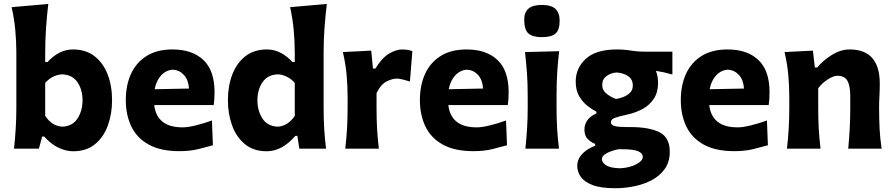

<svg xmlns="http://www.w3.org/2000/svg" viewBox="-20 -768 4620 992"><path d="M358.5 13.5Q320.5 13.5 281.5 -5.2Q242.5 -24 208.5 -62.5H198L181 0H52.5Q58 -53.5 61.2 -103.8Q64.5 -154 64.5 -216V-493.5Q64.5 -554.5 59 -613Q53.5 -671.5 40 -731L229.5 -747.5Q222.5 -688.5 218 -625.5Q213.5 -562.5 213.5 -493.5V-447.5H225.5Q251 -476 284.5 -494.2Q318 -512.5 357 -512.5Q423.5 -512.5 468.2 -477.8Q513 -443 536 -383.8Q559 -324.5 559 -250Q559 -180.5 537.5 -120.5Q516 -60.5 471.5 -23.5Q427 13.5 358.5 13.5ZM302 -113.5Q355.5 -116 381 -156.5Q406.5 -197 406.5 -249Q406.5 -304 380.5 -342.8Q354.5 -381.5 301.5 -384Q278.5 -383 255 -371.8Q231.5 -360.5 213.5 -339.5V-169.5Q248 -116.5 302 -113.5Z M906.5 13Q810 13 748.8 -20.8Q687.5 -54.5 658.8 -114.2Q630 -174 630 -251Q630 -328 657 -386.8Q684 -445.5 737.8 -479Q791.5 -512.5 871.5 -512.5Q973.5 -512.5 1031 -458Q1088.5 -403.5 1088.5 -291.5Q1088.5 -254 1084 -225H777Q783 -170 818.8 -140Q854.5 -110 924.5 -110Q951.5 -110 994.2 -120.8Q1037 -131.5 1075 -145.5L1080 -17.5Q1049 -9 1006 2Q963 13 906.5 13ZM873 -408Q837.5 -405.5 812.5 -378.5Q787.5 -351.5 779 -307L956.5 -310.5Q953.5 -355.5 930.2 -380.8Q907 -406 873 -408Z M1358 13.5Q1289.5 13.5 1245 -23.5Q1200.5 -60.5 1179 -120.5Q1157.5 -180.5 1157.5 -250Q1157.5 -324.5 1180.5 -383.8Q1203.5 -443 1248.2 -477.8Q1293 -512.5 1359.5 -512.5Q1398.5 -512.5 1432 -494.2Q1465.5 -476 1491 -447.5H1503V-493.5Q1503 -554.5 1497.5 -613Q1492 -671.5 1479 -731L1668.5 -747.5Q1661.5 -688.5 1656.8 -625.5Q1652 -562.5 1652 -493.5V-216Q1652 -154 1655 -103.8Q1658 -53.5 1664.5 0H1526.5L1516.5 -66H1506Q1437.5 13.5 1358 13.5ZM1414.5 -113.5Q1468 -116.5 1503 -169.5V-339.5Q1485 -360.5 1461.5 -371.8Q1438 -383 1415 -384Q1362 -381.5 1336 -342.8Q1310 -304 1310 -249Q1310 -197 1335.5 -156.5Q1361 -116 1414.5 -113.5Z M1764 0Q1770 -53.5 1773 -103.8Q1776 -154 1776 -216V-266Q1776 -323 1770.8 -381.2Q1765.5 -439.5 1751.5 -499L1898 -506.5L1907 -414H1919.5Q1953.5 -469 1989.8 -490.8Q2026 -512.5 2058.5 -512.5Q2069.5 -512.5 2083.8 -510.8Q2098 -509 2110.5 -503.5L2098 -347Q2080 -352.5 2061.2 -357.2Q2042.5 -362 2030 -362Q2007 -362 1977.2 -347.2Q1947.5 -332.5 1925.5 -286.5V-208Q1925.5 -152 1928.2 -102.8Q1931 -53.5 1937.5 0Z M2426 13Q2329.5 13 2268.2 -20.8Q2207 -54.5 2178.2 -114.2Q2149.5 -174 2149.5 -251Q2149.5 -328 2176.5 -386.8Q2203.5 -445.5 2257.2 -479Q2311 -512.5 2391 -512.5Q2493 -512.5 2550.5 -458Q2608 -403.5 2608 -291.5Q2608 -254 2603.5 -225H2296.5Q2302.5 -170 2338.2 -140Q2374 -110 2444 -110Q2471 -110 2513.8 -120.8Q2556.5 -131.5 2594.5 -145.5L2599.5 -17.5Q2568.5 -9 2525.5 2Q2482.5 13 2426 13ZM2392.5 -408Q2357 -405.5 2332 -378.5Q2307 -351.5 2298.5 -307L2476 -310.5Q2473 -355.5 2449.8 -380.8Q2426.5 -406 2392.5 -408Z M2694.5 0Q2700 -53.5 2703.2 -103.8Q2706.5 -154 2706.5 -216V-266Q2706.5 -340.5 2702.5 -393Q2698.5 -445.5 2692.5 -499L2869 -503.5Q2862.5 -449 2859 -395.5Q2855.5 -342 2855.5 -266V-216Q2855.5 -154 2858.5 -103.8Q2861.5 -53.5 2868 0ZM2779.5 -576Q2732 -576 2710.2 -595.2Q2688.5 -614.5 2688.5 -667Q2688.5 -704 2710.2 -723.2Q2732 -742.5 2780.5 -742.5Q2828.5 -742.5 2850 -721.8Q2871.5 -701 2871.5 -661.5Q2871.5 -613 2850 -594.5Q2828.5 -576 2779.5 -576Z M3159.5 204.5Q3084 204.5 3041.2 188Q2998.5 171.5 2980.5 145.2Q2962.5 119 2962.5 89.5Q2962.5 59.5 2979.2 38Q2996 16.5 3017.8 3.2Q3039.5 -10 3055 -15V-25Q3039.5 -29 3019.5 -47Q2999.5 -65 2999.5 -99Q2999.5 -124 3014.2 -146Q3029 -168 3061.5 -181.5V-191Q3040.5 -201.5 3015.5 -220.8Q2990.5 -240 2972.5 -270.8Q2954.5 -301.5 2954.5 -346.5Q2954.5 -416.5 3007 -464.5Q3059.5 -512.5 3168 -512.5Q3196 -512.5 3216.8 -509.8Q3237.5 -507 3260.2 -504Q3283 -501 3316.5 -501H3454V-383Q3411 -395.5 3369 -402Q3380 -374 3380 -339.5Q3380 -291 3358.2 -258Q3336.5 -225 3300 -205Q3263.5 -185 3218.5 -175.5Q3176.5 -166.5 3156.5 -159Q3136.5 -151.5 3136.5 -136.5Q3136.5 -122 3155.8 -116.8Q3175 -111.5 3217.5 -111.5H3238Q3333 -111.5 3386.8 -85Q3440.5 -58.5 3440.5 16Q3440.5 67.5 3415.5 103.5Q3390.5 139.5 3349 161.8Q3307.5 184 3258 194.2Q3208.5 204.5 3159.5 204.5ZM3162.5 -256.5Q3180 -259 3200.2 -266.8Q3220.5 -274.5 3235 -288.8Q3249.5 -303 3249.5 -325.5Q3249.5 -359.5 3224 -375.5Q3198.5 -391.5 3166 -393.5Q3136.5 -391.5 3114 -375.2Q3091.5 -359 3091.5 -329.5Q3091.5 -300.5 3115.5 -282.5Q3139.5 -264.5 3162.5 -256.5ZM3185.5 101.5Q3236 98 3268.5 80.2Q3301 62.5 3301 43Q3301 24 3277.2 13.5Q3253.5 3 3193 3H3175.5Q3159 6 3139 12.8Q3119 19.5 3104.5 30Q3090 40.5 3090 54.5Q3090 72 3112 86.2Q3134 100.5 3185.5 101.5Z M3774 13Q3677.5 13 3616.2 -20.8Q3555 -54.5 3526.2 -114.2Q3497.5 -174 3497.5 -251Q3497.5 -328 3524.5 -386.8Q3551.5 -445.5 3605.2 -479Q3659 -512.5 3739 -512.5Q3841 -512.5 3898.5 -458Q3956 -403.5 3956 -291.5Q3956 -254 3951.5 -225H3644.5Q3650.5 -170 3686.2 -140Q3722 -110 3792 -110Q3819 -110 3861.8 -120.8Q3904.5 -131.5 3942.5 -145.5L3947.5 -17.5Q3916.5 -9 3873.5 2Q3830.5 13 3774 13ZM3740.5 -408Q3705 -405.5 3680 -378.5Q3655 -351.5 3646.5 -307L3824 -310.5Q3821 -355.5 3797.8 -380.8Q3774.5 -406 3740.5 -408Z M4046 0Q4052 -53.5 4055 -103.8Q4058 -154 4058 -216V-266Q4058 -323 4052.8 -381.2Q4047.5 -439.5 4033.5 -499L4180 -506.5L4190 -419.5H4202.5Q4233 -456.5 4278.5 -484.5Q4324 -512.5 4370 -512.5Q4525.5 -512.5 4525.5 -335.5Q4525.5 -302.5 4523.8 -272Q4522 -241.5 4522 -216Q4522 -154 4524.5 -103.8Q4527 -53.5 4535 0H4362.5Q4367.5 -53.5 4370.2 -102.8Q4373 -152 4373 -208V-271.5Q4373 -324.5 4358.5 -350.5Q4344 -376.5 4306.5 -376.5Q4286 -376.5 4256.2 -357.2Q4226.5 -338 4207.5 -312V-208Q4207.5 -152 4210.2 -102.8Q4213 -53.5 4219.5 0Z"/></svg>

Font: Commissioner Flair
Style: Bold
Weight: 700
Designer: Kostas Bartsokas
Foundry: Kostas Bartsokas
Version: Version 1.000; ttfautohint (v1.8.3)